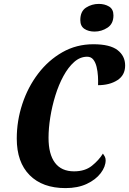

<svg xmlns="http://www.w3.org/2000/svg" viewBox="-20 -955 662 985"><path d="M316 10Q198 10 132 -56.5Q66 -123 66 -244Q66 -335 94.5 -421.5Q123 -508 175.5 -577Q228 -646 300 -687Q372 -728 459 -728Q544 -728 583 -698Q622 -668 622 -619Q622 -569 582 -543.5Q542 -518 483 -518Q484 -539 482.5 -564Q481 -589 475.5 -612Q470 -635 458.5 -649.5Q447 -664 427 -664Q391 -664 360.5 -637Q330 -610 305.5 -565Q281 -520 264 -465Q247 -410 238 -353.5Q229 -297 229 -248Q229 -164 262 -120Q295 -76 360 -76Q416 -76 451.5 -104.5Q487 -133 508 -167Q512 -162 517 -153Q522 -144 522 -133Q522 -100 496.5 -66.5Q471 -33 425 -11.5Q379 10 316 10ZM465 -793Q434 -793 413 -807Q392 -821 392 -852Q392 -897 421.5 -916Q451 -935 487 -935Q517 -935 539.5 -921.5Q562 -908 562 -876Q562 -833 531.5 -813Q501 -793 465 -793Z"/></svg>

Font: Noto Serif ExtraCondensed ExtraBold
Style: Italic
Weight: 800
Width: 2
Italic angle: -12°
Designer: Monotype Design Team
Foundry: Monotype Imaging Inc.
Version: Version 2.013